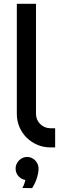

<svg xmlns="http://www.w3.org/2000/svg" viewBox="-20 -770 323 1003"><path d="M268.1 0H243.2Q206.5 0 174.8 -13.7Q143.1 -27.3 119.1 -51Q95.2 -74.7 81.5 -106.7Q67.9 -138.7 67.9 -174.8V-750H168V-174.8Q168 -159.2 173.8 -145.8Q179.7 -132.3 189.9 -122.1Q200.2 -111.8 213.9 -106Q227.5 -100.1 243.2 -100.1H268.1ZM181.6 112.8Q180.7 132.8 175.5 150.6Q170.4 168.5 164.1 182.6Q156.7 198.7 147.9 212.9L96.7 211.9Q99.6 207 102.5 200.7Q105 195.3 107.7 187.5Q110.4 179.7 112.8 169.9Q90.8 167 76.2 150.1Q61.5 133.3 61.5 109.9Q61.5 98.1 66.4 87.2Q71.3 76.2 79.3 67.9Q87.4 59.6 98.4 54.7Q109.4 49.8 121.6 49.8Q133.8 49.8 144.8 54.7Q155.8 59.6 164.1 68.1Q172.4 76.7 177 88.1Q181.6 99.6 181.6 112.8Z"/></svg>

Font: Bruno Ace
Style: Regular
Weight: 400
Designer: Astigmatic (AOETI)
Foundry: Astigmatic (AOETI)
Version: Version 1.000